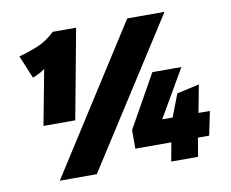

<svg xmlns="http://www.w3.org/2000/svg" viewBox="-68 -673 914 761"><g transform="rotate(-10 388.5 -292.5)"><path d="M489 -587H639L263 0H114ZM130 -447Q119 -439 106 -432Q93 -425 80 -421L42 -513Q74 -521 114.5 -537Q155 -553 189 -586H283L216 -225H88ZM702 -169H748L728 -73H683L670 2H562L576 -73H431V-148L550 -360H667L556 -169H598L633 -260L723 -280Z"/></g></svg>

Font: Amaranth
Style: Bold Italic
Weight: 700
Italic angle: -12°
Designer: Gesine Todt
Foundry: Gesine Todt
Version: Version 1.001